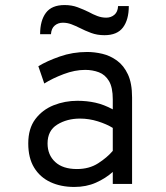

<svg xmlns="http://www.w3.org/2000/svg" viewBox="-20 -729 656 761"><path d="M274.5 12Q221 12 179.8 -7.2Q138.5 -26.5 115.2 -64.8Q92 -103 92 -160.5Q92 -219.5 120 -256.8Q148 -294 192.5 -311.8Q237 -329.5 287 -329.5Q324.5 -329.5 358.2 -322Q392 -314.5 427 -295.5V-335.5Q427 -382.5 412 -407.8Q397 -433 372 -442.5Q347 -452 317.5 -452Q276.5 -452 232.2 -435.2Q188 -418.5 155.5 -398L132 -466.5Q165.5 -487 216.8 -505Q268 -523 325.5 -523Q354.5 -523 385.5 -515.8Q416.5 -508.5 443.5 -489Q470.5 -469.5 487 -434.2Q503.5 -399 503.5 -342.5V0H427V-47.5Q398.5 -22 360.2 -5Q322 12 274.5 12ZM285 -59Q333.5 -59 369 -81.8Q404.5 -104.5 427 -131V-222Q403 -237 368 -248Q333 -259 297 -259Q245.5 -259 207 -235.2Q168.5 -211.5 168.5 -160.5Q168.5 -115 198.8 -87Q229 -59 285 -59ZM394 -589.5Q365 -589.5 341 -598.5Q317 -607.5 296.5 -618Q279.5 -626.5 263 -632.8Q246.5 -639 229 -639Q210.5 -639 197 -627.8Q183.5 -616.5 182 -593.5H139Q139 -647.5 162 -678.2Q185 -709 236 -709Q264.5 -709 287.8 -700.2Q311 -691.5 331.5 -681.5Q348.5 -672 365.8 -665.5Q383 -659 401 -659Q420 -659 433.5 -670.5Q447 -682 448 -705H490.5Q490.5 -651 467.5 -620.2Q444.5 -589.5 394 -589.5Z"/></svg>

Font: Overpass Mono Light
Style: Regular
Weight: 400
Monospace: yes
Version: Version 4.000